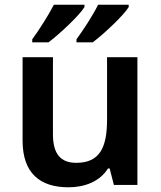

<svg xmlns="http://www.w3.org/2000/svg" viewBox="-20 -786 684 816"><path d="M527 -756V-766H397C375 -721 333 -657 305 -619V-606H374C422 -642 506 -721 527 -756ZM339 -756V-766H209C186 -721 145 -657 117 -619V-606H186C234 -642 318 -721 339 -756ZM564 -543H435V-278C435 -159 404 -94 304 -94C236 -94 205 -134 205 -215V-543H76V-188C76 -50 150 10 271 10C339 10 404 -14 439 -70H446L464 0H564Z"/></svg>

Font: Noto Kufi Arabic SemiBold
Style: Regular
Weight: 600
Designer: Monotype Design Team, David Williams, Khaled Hosny
Foundry: Google LLC
Version: Version 2.109